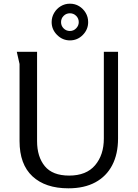

<svg xmlns="http://www.w3.org/2000/svg" viewBox="-20 -1009 747 1041"><path d="M181 -728V-244Q181 -159 223 -108Q265 -57 355 -57Q448 -57 495.5 -113Q543 -169 543 -258V-728H620V-258Q620 -174 588.5 -113.5Q557 -53 497 -20.5Q437 12 351 12Q226 12 156 -53Q86 -118 86 -244V-662L71 -728ZM359 -989Q387 -989 409 -975.5Q431 -962 444.5 -939.5Q458 -917 458 -889Q458 -849 429 -819.5Q400 -790 359 -790Q319 -790 289.5 -819.5Q260 -849 260 -889Q260 -916 273.5 -939Q287 -962 309.5 -975.5Q332 -989 359 -989ZM359 -937Q339 -937 325 -923Q311 -909 311 -889Q311 -869 325 -855Q339 -841 359 -841Q379 -841 393 -855.5Q407 -870 407 -889Q407 -909 393 -923Q379 -937 359 -937Z"/></svg>

Font: Rosario Light
Style: Regular
Weight: 400
Version: Version 1.101; ttfautohint (v1.8.1.43-b0c9)